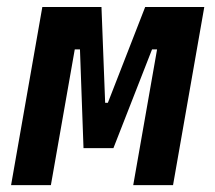

<svg xmlns="http://www.w3.org/2000/svg" viewBox="-20 -538 626 558"><path d="M12.2 0 103 -517.6H274.9L285.6 -239.3H293.5L401.9 -517.6H573.7L482.9 0H367.2L436.5 -394.5H421.9L309.6 -107.4H222.7L212.4 -394.5H197.3L127.9 0Z"/></svg>

Font: CaskaydiaCove NFP SemiBold
Style: Italic
Weight: 600
Italic angle: -10°
Designer: Aaron Bell
Foundry: Saja Typeworks
Version: Version 2111.001; VTT 6.35;Nerd Fonts 3.1.1